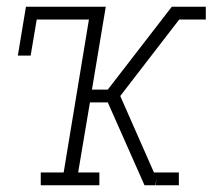

<svg xmlns="http://www.w3.org/2000/svg" viewBox="-20 -550 640 570"><path d="M442 0 445 -21 444 -24 437 -38H511V0ZM101 0V-38H169L244 -492H89L71 -385H33L57 -530H294L253 -284H300L490 -530H529L526 -509L529 -530H591V-492H512L337 -265L437 -38L444 -24L445 -21L441 0H409L300 -246H247L212 -38H275V0Z"/></svg>

Font: Iosevka Slab XLtExObl
Style: Regular
Weight: 200
Width: 7
Italic angle: -9°
Monospace: yes
Designer: Belleve Invis
Foundry: Belleve Invis
Version: Version 11.1.1; ttfautohint (v1.8.3)